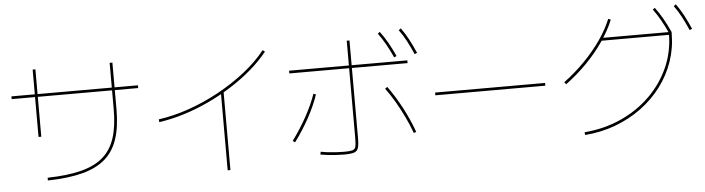

<svg xmlns="http://www.w3.org/2000/svg" viewBox="-52 -1093 5104 1391"><g transform="rotate(-5 2500.0 -397.5)"><path d="M250 0Q395 -3 494.5 -28.5Q594 -54 654.5 -106.5Q715 -159 742.5 -243.5Q770 -328 770 -450V-790H790V-450Q790 -324 761 -235.5Q732 -147 668.5 -92Q605 -37 502 -10Q399 17 250 20ZM210 -300V-790H230V-300ZM40 -590V-610H960V-590Z M1089 -351Q1197 -366 1310.5 -405.5Q1424 -445 1531.5 -504Q1639 -563 1729.5 -634.5Q1820 -706 1882 -785L1898 -773Q1847 -709 1777.5 -649Q1708 -589 1625.5 -536.5Q1543 -484 1453 -442Q1363 -400 1271 -371.5Q1179 -343 1091 -331ZM1554 60V-511H1574V60Z M2405 20Q2379 20 2346 18Q2313 16 2283 12.5Q2253 9 2233 5L2237 -15Q2256 -11 2285 -7.5Q2314 -4 2346.5 -2Q2379 0 2405 0Q2447 0 2466 -5Q2485 -10 2490 -29Q2495 -48 2495 -90V-800H2515V-90Q2515 -54 2511 -32Q2507 -10 2496 1Q2485 12 2463 16Q2441 20 2405 20ZM2042 -111Q2101 -191 2148 -276.5Q2195 -362 2221 -438L2239 -432Q2213 -354 2166 -267.5Q2119 -181 2058 -99ZM2921 -92Q2899 -152 2870.5 -211.5Q2842 -271 2809.5 -326.5Q2777 -382 2742 -429L2758 -441Q2811 -369 2858.5 -279.5Q2906 -190 2939 -98ZM2060 -600V-620H2920V-600ZM2827 -650Q2801 -707 2776.5 -750Q2752 -793 2724 -831L2739 -843Q2771 -800 2796 -755.5Q2821 -711 2845 -658ZM2977 -660Q2952 -717 2928.5 -761Q2905 -805 2877 -843L2893 -855Q2924 -812 2948 -766.5Q2972 -721 2995 -668Z M3100 -350V-370H3900V-350Z M4154 11Q4298 -1 4420 -56Q4542 -111 4633 -200.5Q4724 -290 4774.5 -404.5Q4825 -519 4825 -649L4835 -639H4330V-659H4844L4845 -658V-649Q4845 -542 4811.5 -444.5Q4778 -347 4716 -264.5Q4654 -182 4568.5 -119Q4483 -56 4378.5 -17Q4274 22 4156 31ZM4039 -363Q4121 -424 4190.5 -495Q4260 -566 4313 -642Q4366 -718 4396 -793L4414 -785Q4383 -709 4329.5 -631Q4276 -553 4205 -480.5Q4134 -408 4051 -347ZM4827 -650Q4801 -707 4776.5 -750Q4752 -793 4724 -831L4739 -843Q4771 -800 4796 -755.5Q4821 -711 4845 -658ZM4977 -660Q4952 -717 4928.5 -761Q4905 -805 4877 -843L4893 -855Q4924 -812 4948 -766.5Q4972 -721 4995 -668Z"/></g></svg>

Font: M PLUS 1 Thin Thin
Style: Regular
Weight: 250
Version: Version 1.001